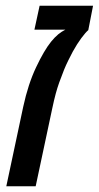

<svg xmlns="http://www.w3.org/2000/svg" viewBox="-20 -650 345 670"><path d="M2 0 61 -277.3Q78.1 -356.4 106 -415.3Q133.8 -474.1 158.2 -504.4Q171.4 -520.5 183.3 -530.3Q195.3 -540 208 -546.4H100.1L118.2 -629.9H304.7L288.1 -544.9Q278.8 -537.1 263.9 -517.1Q249 -497.1 233.9 -469.7Q226.1 -455.1 218.3 -439.2Q210.4 -423.3 203.6 -406.7Q193.4 -380.9 186.8 -362.5Q180.2 -344.2 174.6 -323.5Q168.9 -302.7 162.1 -270.5L104.5 0Z"/></svg>

Font: Open Sans Condensed SemiBold
Style: Italic
Weight: 600
Width: 3
Italic angle: -12°
Designer: Monotype Design Team
Foundry: Monotype Imaging Inc.
Version: Version 3.000; ttfautohint (v1.8.4)